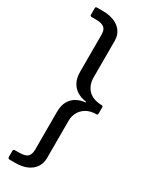

<svg xmlns="http://www.w3.org/2000/svg" viewBox="-234 -785 772 993"><g transform="rotate(30 152.5 -288.5)"><path d="M189 -639V-421Q189 -376 216 -347Q243 -318 299 -317Q305 -317 305 -307V-273Q305 -263 299 -263Q262 -263 237.5 -248.5Q213 -234 201 -211Q189 -188 189 -164V61Q189 92 173.5 115.5Q158 139 129 152Q100 165 60 165H26Q15 165 15 154V119Q15 109 26 109H49Q87 109 100.5 95.5Q114 82 114 54V-169Q114 -211 128.5 -235.5Q143 -260 166 -272.5Q189 -285 213 -287Q220 -288 219.5 -290Q219 -292 213 -293Q188 -296 165 -309.5Q142 -323 128 -348Q114 -373 114 -412V-633Q114 -650 108.5 -661.5Q103 -673 89 -679.5Q75 -686 50 -686H24Q15 -686 15 -694V-735Q15 -742 24 -742H61Q99 -742 128 -729.5Q157 -717 173 -694Q189 -671 189 -639Z"/></g></svg>

Font: Libre Franklin Thin
Style: Regular
Weight: 400
Version: Version 3.000